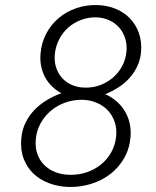

<svg xmlns="http://www.w3.org/2000/svg" viewBox="-20 -741 627 771"><path d="M546.4 -532.2Q543.5 -500.5 531 -474.4Q518.6 -448.2 499.5 -427.2Q480.5 -406.2 455.6 -390.1Q430.7 -374 402.8 -362.8Q428.2 -351.6 448.2 -334Q468.3 -316.4 481.4 -294.4Q494.6 -272.5 500.5 -246.8Q506.3 -221.2 504.4 -192.9Q500.5 -144.5 478.8 -106.4Q457 -68.4 423.1 -42.2Q389.2 -16.1 346.2 -2.7Q303.2 10.7 257.3 9.8Q214.8 8.8 178 -4.9Q141.1 -18.6 114.7 -43.5Q88.4 -68.4 75 -103.8Q61.5 -139.2 65.4 -184.1Q68.4 -219.2 82.3 -247.8Q96.2 -276.4 117.9 -299.1Q139.6 -321.8 167.5 -338.6Q195.3 -355.5 226.6 -366.7Q204.6 -378.4 188 -395Q171.4 -411.6 160.6 -431.9Q149.9 -452.1 145.3 -475.3Q140.6 -498.5 142.6 -523.4Q146 -568.4 165.3 -605.2Q184.6 -642.1 215.3 -668.2Q246.1 -694.3 285.9 -708Q325.7 -721.7 369.6 -720.7Q410.2 -719.7 444.1 -705.8Q478 -691.9 502 -667Q525.9 -642.1 537.8 -607.9Q549.8 -573.7 546.4 -532.2ZM446.3 -192.4Q449.7 -224.1 440.7 -251Q431.6 -277.8 413.3 -297.4Q395 -316.9 368.7 -328.1Q342.3 -339.4 311 -340.3Q276.4 -340.8 244.1 -329.8Q211.9 -318.8 186.5 -298.1Q161.1 -277.3 144.3 -248Q127.4 -218.8 124 -183.6Q120.6 -150.9 129.4 -124.5Q138.2 -98.1 156.7 -79.3Q175.3 -60.5 201.7 -50Q228 -39.6 259.8 -39.1Q294.4 -38.1 326.4 -48.6Q358.4 -59.1 383.8 -79.1Q409.2 -99.1 425.8 -127.9Q442.4 -156.7 446.3 -192.4ZM487.8 -532.7Q490.7 -561 482.9 -586.2Q475.1 -611.3 459 -629.9Q442.9 -648.4 419.2 -659.4Q395.5 -670.4 366.7 -671.4Q334.5 -671.9 305.7 -661.1Q276.9 -650.4 254.4 -630.6Q231.9 -610.8 217.8 -583.5Q203.6 -556.2 200.2 -523.9Q197.3 -495.1 205.1 -470.7Q212.9 -446.3 228.8 -428.5Q244.6 -410.6 268.1 -400.1Q291.5 -389.6 320.3 -389.2Q352.1 -388.2 380.9 -398.7Q409.7 -409.2 432.4 -428.2Q455.1 -447.3 469.7 -474.1Q484.4 -501 487.8 -532.7Z"/></svg>

Font: TypoPRO Roboto Mono
Style: Italic
Weight: 300
Designer: Google
Version: Version 2.000986; 2015; ttfautohint (v1.3)